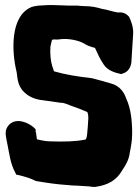

<svg xmlns="http://www.w3.org/2000/svg" viewBox="-20 -726 549 754"><path d="M6 -175 10 -155C17 -120 21 -84 39 -50L44 -40L55 -38C78 -32 98 -27 119 -16L122 -15C163 -8 202 -2 249 1C258 2 269 3 282 3L330 6C333 7 342 8 350 8H354C405 1 439 -19 461 -59C471 -74 486 -95 490 -128C494 -149 499 -173 499 -202C499 -251 494 -300 476 -338C469 -360 452 -390 413 -399C391 -406 366 -412 344 -418L342 -419H340C287 -425 236 -433 192 -446C190 -451 188 -459 185 -467C179 -486 176 -515 178 -543C181 -553 182 -565 185 -570C188 -571 192 -571 196 -571C202 -571 208 -570 217 -572C250 -576 291 -567 312 -554C322 -547 337 -542 353 -538C363 -516 372 -495 387 -473C401 -451 427 -441 456 -435L461 -437C484 -443 494 -463 496 -482C498 -521 501 -557 503 -595C504 -621 494 -645 487 -660C469 -681 450 -677 443 -677C434 -678 429 -680 412 -684C403 -687 393 -689 381 -691C361 -697 340 -702 311 -702C304 -702 294 -703 284 -704H251C230 -704 194 -707 167 -706L133 -704H132C124 -703 115 -702 106 -699H104L103 -698C18 -662 27 -520 44 -449C50 -425 45 -392 76 -363C94 -346 118 -335 151 -332C167 -330 188 -327 207 -324C213 -323 219 -322 227 -322C232 -321 245 -317 261 -310H262L264 -309C284 -302 303 -295 323 -286C324 -283 325 -280 326 -276C326 -269 327 -267 327 -263C326 -242 324 -218 322 -197C321 -191 320 -185 319 -183C318 -182 317 -180 316 -178C275 -170 234 -169 173 -171C169 -171 168 -172 160 -172C148 -174 136 -176 125 -179C125 -181 124 -184 124 -186L122 -201V-202C121 -205 121 -206 120 -209V-218L112 -226C93 -243 42 -268 13 -233C-2 -215 2 -197 6 -175Z"/></svg>

Font: Vapor
Style: Blk
Weight: 900
Foundry: Cannot Into Space Fonts
Version: Version 0.179